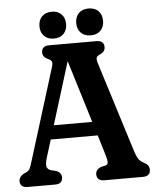

<svg xmlns="http://www.w3.org/2000/svg" viewBox="-58 -916 782 965"><g transform="rotate(-5 333.0 -433.5)"><path d="M218.5 -33.5Q218.5 0 181 0H41.5Q4 0 4 -33.5Q4 -53 27 -67.5L42.5 -74.5Q54 -80 59.2 -89.8Q64.5 -99.5 72.5 -126.5L215.5 -587Q222 -608 219 -616.2Q216 -624.5 202 -631Q173.5 -643 173.5 -666.5Q173.5 -700 211.5 -700H450.5Q488.5 -700 488.5 -666.5Q488.5 -643 460.5 -631Q447.5 -625 444.5 -617Q441.5 -609 447.5 -589L588.5 -139.5Q598.5 -106 608.5 -92Q618.5 -78 635 -70.5Q661.5 -57 661.5 -33.5Q661.5 0 623.5 0H429Q391 0 391 -33.5Q391 -56.5 416.5 -67.5L443 -74Q451.5 -76.5 453.2 -86.8Q455 -97 447 -123.5L415.5 -227.5H178.5L151 -139Q141.5 -107 145 -93.5Q148.5 -80 165 -74L193.5 -67Q218.5 -56.5 218.5 -33.5ZM200 -297.5H394L297.5 -612.5ZM239 -731.5Q208 -731.5 189.8 -749.8Q171.5 -768 171.5 -799Q171.5 -830 189.8 -848.5Q208 -867 239 -867Q270 -867 288 -848.5Q306 -830 306 -799Q306 -768.5 288 -750Q270 -731.5 239 -731.5ZM424.5 -731.5Q393.5 -731.5 375.2 -749.8Q357 -768 357 -799Q357 -830 375.2 -848.5Q393.5 -867 424.5 -867Q456.5 -867 474.5 -848.5Q492.5 -830 492.5 -799Q492.5 -768.5 474.5 -750Q456.5 -731.5 424.5 -731.5Z"/></g></svg>

Font: Fraunces 144pt SuperSoft SemiBold
Style: Regular
Weight: 600
Version: Version 1.000;[b76b70a41]